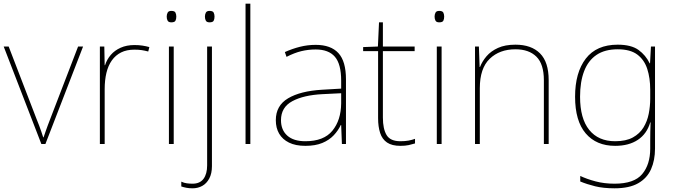

<svg xmlns="http://www.w3.org/2000/svg" viewBox="-20 -780 3659 1040"><path d="M204 0 0 -528H27L177 -138Q186 -117 192 -100Q198 -83 203.5 -68Q209 -53 214 -36H216Q222 -53 227 -68Q232 -83 238.5 -100Q245 -117 253 -138L403 -528H430L226 0Z M708 -536Q732 -536 751.5 -533Q771 -530 789 -525L783 -501Q764 -506 747.5 -508.5Q731 -511 708 -511Q666 -511 636 -496Q606 -481 586 -453Q566 -425 556.5 -385.5Q547 -346 547 -297V0H521V-528H545L547 -427H549Q559 -458 580 -482.5Q601 -507 633.5 -521.5Q666 -536 708 -536Z M921 -528V0H895V-528ZM908 -721Q926 -721 930.5 -711.5Q935 -702 935 -690Q935 -677 930.5 -668Q926 -659 908 -659Q893 -659 888 -668Q883 -677 883 -690Q883 -702 888 -711.5Q893 -721 908 -721Z M1023 240Q1004 240 989 237Q974 234 962 230V204Q977 211 992.5 213Q1008 215 1023 215Q1063 215 1082.5 188.5Q1102 162 1102 116V-528H1128V120Q1128 160 1113.5 187Q1099 214 1075.5 227Q1052 240 1023 240ZM1090 -690Q1090 -702 1095 -711.5Q1100 -721 1115 -721Q1133 -721 1137.5 -711.5Q1142 -702 1142 -690Q1142 -677 1137.5 -668Q1133 -659 1115 -659Q1100 -659 1095 -668Q1090 -677 1090 -690Z M1336 0H1310V-760H1336Z M1690 -537Q1772 -537 1813 -492.5Q1854 -448 1854 -350V0H1832L1828 -103H1826Q1812 -73 1787.5 -47Q1763 -21 1725.5 -5.5Q1688 10 1634 10Q1581 10 1545.5 -7.5Q1510 -25 1492 -56Q1474 -87 1474 -129Q1474 -208 1540.5 -247.5Q1607 -287 1725 -294L1828 -300V-343Q1828 -433 1794 -472.5Q1760 -512 1690 -512Q1650 -512 1612.5 -503Q1575 -494 1532 -472L1523 -498Q1563 -516 1604.5 -526.5Q1646 -537 1690 -537ZM1727 -270Q1625 -265 1563.5 -232Q1502 -199 1502 -129Q1502 -76 1536 -45.5Q1570 -15 1634 -15Q1734 -15 1780.5 -72Q1827 -129 1828 -220V-275Z M2149 -15Q2174 -15 2193 -18.5Q2212 -22 2228 -28V-3Q2212 2 2193.5 6Q2175 10 2149 10Q2103 10 2076.5 -8Q2050 -26 2039 -60Q2028 -94 2028 -140V-503H1947V-525L2027 -528L2033 -659H2054V-528H2226V-503H2054V-143Q2054 -82 2074 -48.5Q2094 -15 2149 -15Z M2372 -528V0H2346V-528ZM2359 -721Q2377 -721 2381.5 -711.5Q2386 -702 2386 -690Q2386 -677 2381.5 -668Q2377 -659 2359 -659Q2344 -659 2339 -668Q2334 -677 2334 -690Q2334 -702 2339 -711.5Q2344 -721 2359 -721Z M2772 -538Q2858 -538 2905 -491Q2952 -444 2952 -346V0H2926V-345Q2926 -433 2885.5 -473Q2845 -513 2772 -513Q2686 -513 2632.5 -461.5Q2579 -410 2579 -302V0H2553V-528H2574L2578 -417H2580Q2592 -448 2615.5 -475.5Q2639 -503 2677.5 -520.5Q2716 -538 2772 -538Z M3326 -538Q3399 -538 3438.5 -509.5Q3478 -481 3499 -437H3501L3506 -528H3528V25Q3528 88 3506.5 136.5Q3485 185 3437 212.5Q3389 240 3309 240Q3248 240 3203.5 229Q3159 218 3123 203V173Q3159 190 3206 202.5Q3253 215 3309 215Q3415 215 3458.5 163Q3502 111 3502 25V-17Q3502 -46 3502.5 -67Q3503 -88 3504 -117H3502Q3484 -55 3435 -22.5Q3386 10 3312 10Q3210 10 3152.5 -57.5Q3095 -125 3095 -256Q3095 -387 3153 -462.5Q3211 -538 3326 -538ZM3326 -513Q3256 -513 3211 -482.5Q3166 -452 3144 -394.5Q3122 -337 3122 -256Q3122 -138 3171.5 -76.5Q3221 -15 3312 -15Q3371 -15 3408 -35.5Q3445 -56 3465.5 -89.5Q3486 -123 3494 -164Q3502 -205 3502 -246V-294Q3502 -357 3486 -406.5Q3470 -456 3432 -484.5Q3394 -513 3326 -513Z"/></svg>

Font: Noto Sans Thai Thin
Style: Regular
Weight: 250
Designer: Monotype Design Team
Foundry: Monotype Imaging Inc.
Version: Version 2.001